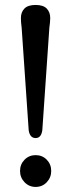

<svg xmlns="http://www.w3.org/2000/svg" viewBox="-20 -747 288 776"><path d="M124 -727Q154.5 -727 168.8 -712.5Q183 -698 183 -674Q183 -667 182 -656Q181 -645 179.5 -635L151 -220.5Q146.5 -189 124 -189Q101 -189 96 -220L67.5 -635Q64.5 -657 64.5 -674Q64.5 -698 78.8 -712.5Q93 -727 124 -727ZM124 8.5Q97.5 8.5 79.2 -10.5Q61 -29.5 61 -56Q61 -83 79.2 -101.5Q97.5 -120 124 -120Q151 -120 169 -101.5Q187 -83 187 -56Q187 -29.5 169 -10.5Q151 8.5 124 8.5Z"/></svg>

Font: Fraunces 144pt SuperSoft
Style: Regular
Weight: 400
Version: Version 1.000;[b76b70a41]